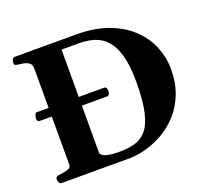

<svg xmlns="http://www.w3.org/2000/svg" viewBox="-119 -840 1072 988"><g transform="rotate(-20 417.0 -346.5)"><path d="M59.1 -338.9Q53.2 -339.4 50.3 -344.5Q47.4 -349.6 47.4 -355.5Q47.4 -364.7 50.8 -374.5Q54.2 -384.3 59.1 -386.2H434.6Q440.4 -385.5 443.4 -378.1Q446.3 -370.6 446.3 -364.7Q446.3 -343.8 434.6 -338.9ZM57.1 0Q48.8 0 44.7 -9.8Q40.5 -19.5 40.5 -24.9Q40.5 -41 56.6 -43Q80.1 -44.9 103.8 -51.5Q127.4 -58.1 127.4 -74.2V-602.5Q127.4 -623.5 115 -632.8Q102.5 -642.1 85.4 -645.3Q68.4 -648.4 53.2 -649.9Q43 -650.9 39.3 -654.1Q35.6 -657.2 35.6 -668Q35.6 -673.3 39.8 -683.1Q43.9 -692.9 52.2 -692.9H392.1Q491.7 -692.4 565.9 -664.6Q640.1 -636.7 689.5 -589.4Q738.8 -542 763.2 -482.7Q787.6 -423.3 787.6 -360.4Q787.6 -284.2 764.6 -225.1Q741.7 -166 703.1 -123.5Q664.6 -81.1 617.2 -53.7Q569.8 -26.4 520.5 -13.2Q471.2 0 427.2 0ZM292 -82Q292 -75.2 299.8 -67.6Q307.6 -60.1 329.3 -54.7Q351.1 -49.3 393.6 -49.3Q438 -49.3 475.3 -58.8Q512.7 -68.4 540 -98.9Q567.4 -129.4 582.3 -191.4Q597.2 -253.4 597.2 -358.4Q597.2 -449.2 580.8 -505.6Q564.5 -562 535.6 -592.5Q506.8 -623 469 -634.3Q431.2 -645.5 388.7 -645.5H292.5Z"/></g></svg>

Font: Gelasio
Style: Regular
Weight: 400
Designer: Eben Sorkin
Foundry: Eben Sorkin
Version: Version 1.008